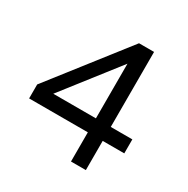

<svg xmlns="http://www.w3.org/2000/svg" viewBox="-153 -804 920 940"><g transform="rotate(30 307.0 -334.0)"><path d="M370 0V-165H38V-244L369 -668H454V-244H576V-165H454V0ZM129 -244H370V-553Z"/></g></svg>

Font: Atkinson Hyperlegible Next
Style: Regular
Weight: 400
Designer: Elliott Scott, Megan Eiswerth, Linus Boman, Theodore Petrosky, Letters from Sweden
Foundry: Applied Design Works, Letters from Sweden
Version: Version 2.001